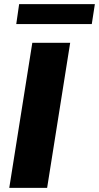

<svg xmlns="http://www.w3.org/2000/svg" viewBox="-20 -913 481 933"><path d="M25 0 137 -705H321L209 0ZM59 -796 73 -893H441L426 -796Z"/></svg>

Font: Nunito Sans 12pt ExtraLight 12pt Black
Style: Italic
Weight: 900
Italic angle: -9°
Version: Version 3.101;gftools[0.9.27]